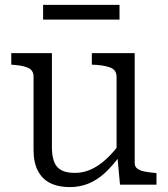

<svg xmlns="http://www.w3.org/2000/svg" viewBox="-20 -754 686 784"><path d="M192 -537V-152Q192 -117 201 -93.5Q210 -70 230.5 -59Q251 -48 286 -48Q319 -48 350 -61.5Q381 -75 411 -102Q441 -129 470 -168L471 -120Q441 -78 409 -48.5Q377 -19 341.5 -4.5Q306 10 265 10Q218 10 185 -6.5Q152 -23 134.5 -57Q117 -91 117 -141V-440Q117 -466 97 -476Q77 -486 38 -489L26 -490V-537ZM530 -537V-88Q530 -74 540 -66Q550 -58 568.5 -54Q587 -50 612 -48L619 -47V0H470L459 -119L456 -125V-440Q456 -466 435 -476Q414 -486 374 -489L355 -490V-537ZM156 -734H468V-674H156Z"/></svg>

Font: Roboto Serif Light
Style: Regular
Weight: 300
Designer: Greg Gazdowicz
Foundry: Commercial Type
Version: Version 1.008